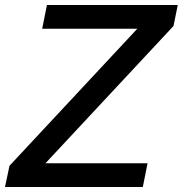

<svg xmlns="http://www.w3.org/2000/svg" viewBox="-43 -749 732 769"><path d="M-5 -85 507 -634H126L145 -729H669L652 -645L139 -95H548L529 0H-23Z"/></svg>

Font: Mona Sans Medium
Style: Italic
Weight: 500
Italic angle: -11.7°
Designer: Deni Anggara
Foundry: GitHub
Version: Version 2.000